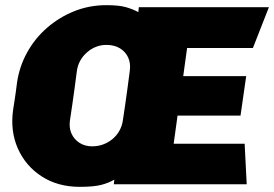

<svg xmlns="http://www.w3.org/2000/svg" viewBox="-20 -714 1062 744"><path d="M289 10Q204 10 141.5 -30.5Q79 -71 49 -139Q19 -207 31 -290Q34 -308 36.5 -325Q39 -342 41.5 -359.5Q44 -377 46 -394Q55 -456 85 -510.5Q115 -565 162 -606Q209 -647 267.5 -670.5Q326 -694 392 -694Q440 -694 467 -686.5Q494 -679 516 -667L518 -686H1022L960 -528H705L690 -419H934L912 -266H668L653 -157H928L936 0H421L423 -18Q401 -5 372 2.5Q343 10 289 10ZM337 -147Q361 -147 381.5 -155Q402 -163 417.5 -176.5Q433 -190 443 -208Q453 -226 456 -247Q461 -279 465.5 -311Q470 -343 474.5 -375.5Q479 -408 483 -440Q487 -469 476.5 -491.5Q466 -514 444.5 -527Q423 -540 392 -540Q371 -540 352 -532.5Q333 -525 317 -511Q301 -497 291 -479Q281 -461 278 -440Q274 -408 269.5 -375.5Q265 -343 260.5 -311Q256 -279 251 -247Q247 -219 257 -196.5Q267 -174 288 -160.5Q309 -147 337 -147Z"/></svg>

Font: Chivo Medium Black
Style: Italic
Weight: 900
Italic angle: -8.05°
Version: Version 2.002